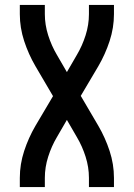

<svg xmlns="http://www.w3.org/2000/svg" viewBox="-20 -755 540 775"><path d="M60 0V-37Q60 -92 77.5 -145.5Q95 -199 123 -247L194 -367L123 -488Q95 -536 77.5 -589.5Q60 -643 60 -698V-735H161V-698Q161 -655 174.5 -612.5Q188 -570 210 -533L250 -464L290 -533Q312 -570 325.5 -612.5Q339 -655 339 -698V-735H440V-698Q440 -643 422.5 -589.5Q405 -536 377 -488L306 -368L377 -247Q405 -199 422.5 -145.5Q440 -92 440 -37V0H339V-37Q339 -80 325.5 -122.5Q312 -165 290 -202L250 -271L210 -202Q188 -165 174.5 -122.5Q161 -80 161 -37V0Z"/></svg>

Font: Iosevka Curly Semibold
Style: Regular
Weight: 600
Monospace: yes
Designer: Belleve Invis
Foundry: Belleve Invis
Version: Version 22.1.2; ttfautohint (v1.8.4)